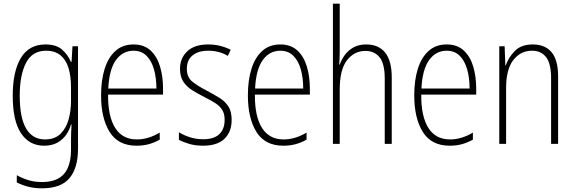

<svg xmlns="http://www.w3.org/2000/svg" viewBox="-20 -780 3118 1041"><path d="M227 -539Q284 -539 316 -511.5Q348 -484 364 -445H368L373 -529H403V27Q403 130 357 185.5Q311 241 208 241Q167 241 133.5 232.5Q100 224 71 209V170Q102 187 135 197Q168 207 208 207Q288 207 326.5 163.5Q365 120 365 30V-10Q365 -33 365.5 -55Q366 -77 368 -105H365Q350 -53 313 -21.5Q276 10 219 10Q139 10 94 -57.5Q49 -125 49 -261Q49 -392 93 -465.5Q137 -539 227 -539ZM230 -505Q155 -505 121 -439Q87 -373 87 -261Q87 -141 122 -82.5Q157 -24 224 -24Q277 -24 308 -54.5Q339 -85 352 -132.5Q365 -180 365 -232V-308Q365 -365 352 -409.5Q339 -454 309 -479.5Q279 -505 230 -505Z M704 -539Q761 -539 796.5 -506Q832 -473 848 -418.5Q864 -364 864 -300V-267H566Q565 -149 604.5 -86.5Q644 -24 722 -24Q784 -24 846 -61V-23Q818 -7 787.5 1.5Q757 10 720 10Q621 10 574.5 -64.5Q528 -139 528 -263Q528 -345 547.5 -407Q567 -469 606 -504Q645 -539 704 -539ZM704 -505Q645 -505 608.5 -454Q572 -403 567 -300H828Q828 -357 815 -403.5Q802 -450 774.5 -477.5Q747 -505 704 -505Z M1236 -130Q1236 -65 1197 -27.5Q1158 10 1081 10Q1039 10 1005.5 0Q972 -10 950 -22V-63Q977 -46 1011 -35.5Q1045 -25 1081 -25Q1141 -25 1169.5 -53Q1198 -81 1198 -130Q1198 -163 1185 -184Q1172 -205 1147 -221Q1122 -237 1088 -254Q1050 -273 1020.5 -292Q991 -311 973.5 -338Q956 -365 956 -407Q956 -465 995.5 -502Q1035 -539 1109 -539Q1144 -539 1175 -531Q1206 -523 1231 -510L1215 -477Q1170 -505 1108 -505Q1056 -505 1024.5 -480Q993 -455 993 -407Q993 -362 1022 -338Q1051 -314 1104 -287Q1140 -268 1170.5 -249Q1201 -230 1218.5 -202.5Q1236 -175 1236 -130Z M1500 -539Q1557 -539 1592.5 -506Q1628 -473 1644 -418.5Q1660 -364 1660 -300V-267H1362Q1361 -149 1400.5 -86.5Q1440 -24 1518 -24Q1580 -24 1642 -61V-23Q1614 -7 1583.5 1.5Q1553 10 1516 10Q1417 10 1370.5 -64.5Q1324 -139 1324 -263Q1324 -345 1343.5 -407Q1363 -469 1402 -504Q1441 -539 1500 -539ZM1500 -505Q1441 -505 1404.5 -454Q1368 -403 1363 -300H1624Q1624 -357 1611 -403.5Q1598 -450 1570.5 -477.5Q1543 -505 1500 -505Z M1822 -503Q1822 -462 1819 -430H1822Q1832 -458 1850 -482.5Q1868 -507 1896.5 -523Q1925 -539 1966 -539Q2033 -539 2068.5 -494.5Q2104 -450 2104 -360V0H2066V-354Q2066 -435 2038 -469.5Q2010 -504 1962 -504Q1901 -504 1861.5 -453.5Q1822 -403 1822 -295V0H1785V-760H1822Z M2402 -539Q2459 -539 2494.5 -506Q2530 -473 2546 -418.5Q2562 -364 2562 -300V-267H2264Q2263 -149 2302.5 -86.5Q2342 -24 2420 -24Q2482 -24 2544 -61V-23Q2516 -7 2485.5 1.5Q2455 10 2418 10Q2319 10 2272.5 -64.5Q2226 -139 2226 -263Q2226 -345 2245.5 -407Q2265 -469 2304 -504Q2343 -539 2402 -539ZM2402 -505Q2343 -505 2306.5 -454Q2270 -403 2265 -300H2526Q2526 -357 2513 -403.5Q2500 -450 2472.5 -477.5Q2445 -505 2402 -505Z M2869 -539Q2935 -539 2970.5 -497Q3006 -455 3006 -365V0H2968V-356Q2968 -435 2941 -470Q2914 -505 2865 -505Q2803 -505 2763.5 -455Q2724 -405 2724 -302V0H2687V-529H2716L2720 -425H2722Q2737 -469 2771.5 -504Q2806 -539 2869 -539Z"/></svg>

Font: Noto Sans Khmer Condensed ExtraLight
Style: Regular
Weight: 200
Width: 3
Designer: Danh Hong and the Monotype Design Team
Foundry: Monotype Imaging Inc.
Version: Version 2.004; ttfautohint (v1.8.4.7-5d5b)